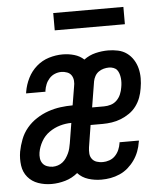

<svg xmlns="http://www.w3.org/2000/svg" viewBox="-52 -763 704 818"><g transform="rotate(-5 300.0 -354.5)"><path d="M136 8Q106 8 79 -1.5Q52 -11 34.5 -32Q17 -53 13 -82Q9 -111 14 -141Q19 -167 29 -193Q39 -219 57 -240.5Q75 -262 99 -277.5Q123 -293 149 -302Q175 -311 201.5 -314.5Q228 -318 254 -318L267 -396Q270 -409 269 -422Q268 -435 261.5 -445Q255 -455 243 -459.5Q231 -464 218 -464Q204 -464 190.5 -458.5Q177 -453 167 -442Q157 -431 151.5 -417.5Q146 -404 144 -390Q144 -389 144 -388Q144 -387 144 -386H61Q61 -388 61.5 -389.5Q62 -391 62 -393Q67 -423 81 -451Q95 -479 118.5 -499.5Q142 -520 171.5 -529Q201 -538 230 -538Q256 -538 280 -531Q304 -524 321 -508Q344 -525 371 -531.5Q398 -538 425 -538Q446 -538 467 -533.5Q488 -529 504.5 -517Q521 -505 532 -487.5Q543 -470 548 -450Q553 -430 553 -408.5Q553 -387 549 -365Q546 -345 539 -326Q532 -307 519.5 -290Q507 -273 489.5 -261Q472 -249 453 -241.5Q434 -234 414 -231Q394 -228 375 -228H323L308 -134Q306 -120 307 -107Q308 -94 315.5 -84Q323 -74 335.5 -70Q348 -66 361 -66Q375 -66 389.5 -71Q404 -76 414.5 -87Q425 -98 431 -112Q437 -126 439 -140Q439 -141 439 -142Q439 -143 440 -144H522Q522 -142 522 -140.5Q522 -139 521 -137Q518 -117 510.5 -97.5Q503 -78 491 -61Q479 -44 463 -30Q447 -16 427.5 -7.5Q408 1 388.5 4.5Q369 8 349 8Q320 8 293 -0.5Q266 -9 248 -29Q224 -9 194.5 -0.5Q165 8 136 8ZM336 -302H387Q402 -302 416.5 -306.5Q431 -311 442 -322Q453 -333 459 -347.5Q465 -362 467 -376Q469 -386 469.5 -396Q470 -406 469 -415.5Q468 -425 465 -434.5Q462 -444 456.5 -451Q451 -458 441.5 -461.5Q432 -465 422 -465Q411 -465 399.5 -462Q388 -459 378 -452Q368 -445 362 -434Q356 -423 354 -412ZM147 -65Q158 -65 169 -68.5Q180 -72 189 -79Q198 -86 204.5 -95.5Q211 -105 216 -115.5Q221 -126 223.5 -136.5Q226 -147 228 -158L242 -244Q218 -244 193.5 -237Q169 -230 147.5 -215Q126 -200 113 -177Q100 -154 96 -130Q94 -118 95.5 -105.5Q97 -93 104 -83.5Q111 -74 123 -69.5Q135 -65 147 -65ZM206 -643V-717H506V-643Z"/></g></svg>

Font: Iosevka Curly Slab Extended
Style: Italic
Weight: 400
Width: 7
Italic angle: -9°
Monospace: yes
Designer: Belleve Invis
Foundry: Belleve Invis
Version: Version 11.1.0; ttfautohint (v1.8.3)